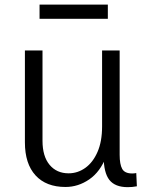

<svg xmlns="http://www.w3.org/2000/svg" viewBox="-20 -783 620 814"><path d="M419.5 -119.8H430.3Q405.1 -54.5 358.3 -22.4Q311.4 9.7 257.7 9.7Q175.6 9.7 130.6 -39.5Q85.6 -88.7 85.6 -179.4V-569H160.2V-186.3Q160.2 -120.2 190.2 -84.2Q220.2 -48.2 270.9 -48.2Q309.4 -48.2 341.7 -71.3Q374.1 -94.5 393.4 -138.8Q412.8 -183.1 412.8 -246.6V-569H487.3V-126.5Q487.3 -86.3 498.1 -66.9Q508.9 -47.6 540.3 -47.6Q544.3 -47.6 548.6 -48Q553 -48.3 557.7 -49.3L560.3 6.8Q550 8.7 540.4 9.6Q530.7 10.5 521.8 10.5Q467.8 10.5 443.6 -20.3Q419.5 -51.2 419.5 -119.8ZM437.2 -763.4V-703.4H147.7V-763.4Z"/></svg>

Font: Yaldevi ExtraLight
Style: Regular
Weight: 200
Designer: Sol Matas, Rajitha Manaperi, Kosala Senevirathne
Foundry: Mooniak
Version: Version 1.100